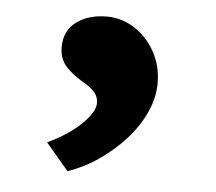

<svg xmlns="http://www.w3.org/2000/svg" viewBox="-37 -186 494 439"><g transform="rotate(5 210.5 33.0)"><path d="M132.6 212.7 80.5 151.3Q127.7 129.1 157 100.8Q186.3 72.6 186.3 52Q186.3 37.6 177.1 27Q167.9 16.5 149.1 5.9Q126.3 -7.4 110.5 -24.5Q94.7 -41.7 94.7 -68.9Q94.7 -106.7 122.4 -127Q150.1 -147.2 191.8 -147.2Q225.8 -147.2 255.1 -128.5Q284.5 -109.8 302.5 -77.4Q320.5 -45 320.5 -5.6Q320.5 27.9 305.3 61.4Q290.1 94.9 263.4 124.6Q236.6 154.2 203.3 177.2Q169.9 200.2 132.6 212.7Z"/></g></svg>

Font: Lexend Giga
Style: Regular
Weight: 400
Designer: Bonnie Shaver-Troup, Thomas Jockin
Foundry: Lexend
Version: Version 1.007